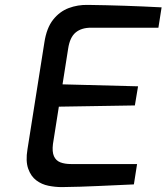

<svg xmlns="http://www.w3.org/2000/svg" viewBox="-20 -757 679 783"><path d="M232 6Q205 6 177.5 0.5Q150 -5 128 -21.5Q106 -38 95 -69Q84 -100 92 -148L161 -584Q170 -643 196.5 -676.5Q223 -710 260 -724Q297 -738 339 -737Q414 -736 488.5 -733.5Q563 -731 639 -727L626 -644H351Q312 -644 288.5 -624.5Q265 -605 258 -559L235 -413L543 -405L530 -327L220 -322L196 -170Q192 -138 200 -120Q208 -102 226 -95Q244 -88 270 -88H539L526 -5Q455 -2 382 1.5Q309 5 232 6Z"/></svg>

Font: Exo Thin Medium
Style: Italic
Weight: 500
Italic angle: -9°
Version: Version 2.000